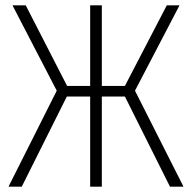

<svg xmlns="http://www.w3.org/2000/svg" viewBox="-20 -704 724 724"><path d="M657 -684 489 -362 672 0H621L451 -340H364V0H320V-340H232L62 0H12L194 -362L27 -684H77L233 -380H320V-684H364V-380H451L609 -684Z"/></svg>

Font: Fira Sans Condensed ExtraLight
Style: Regular
Weight: 275
Width: 3
Designer: Carrois Corporate & Edenspiekermann AG
Foundry: Carrois Corporate GbR & Edenspiekermann AG
Version: Version 4.203